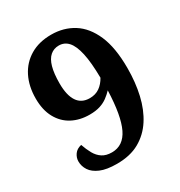

<svg xmlns="http://www.w3.org/2000/svg" viewBox="-173 -843 911 973"><g transform="rotate(-30 282.5 -357.0)"><path d="M230 10Q170 10 134 -5.5Q98 -21 82 -45.5Q66 -70 66 -98Q66 -120 79.5 -139Q93 -158 120 -164Q131 -132 145 -107Q159 -82 181 -67.5Q203 -53 237 -53Q304 -53 337 -121.5Q370 -190 375 -336Q360 -320 340.5 -305.5Q321 -291 295.5 -283Q270 -275 235 -275Q178 -275 133.5 -298.5Q89 -322 63.5 -368.5Q38 -415 38 -482Q38 -554 65.5 -608.5Q93 -663 144.5 -693.5Q196 -724 267 -724Q340 -724 396.5 -688.5Q453 -653 485.5 -578.5Q518 -504 518 -385Q518 -301 501.5 -229.5Q485 -158 450.5 -104.5Q416 -51 362 -20.5Q308 10 230 10ZM277 -347Q311 -347 335 -364Q359 -381 375 -410Q374 -500 362 -554Q350 -608 328 -632.5Q306 -657 273 -657Q244 -657 223 -639Q202 -621 191.5 -583.5Q181 -546 181 -488Q181 -419 205 -383Q229 -347 277 -347Z"/></g></svg>

Font: Noto Serif Hebrew
Style: Bold
Weight: 700
Version: Version 2.003